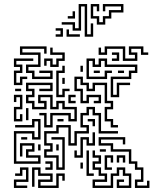

<svg xmlns="http://www.w3.org/2000/svg" viewBox="-20 -926 793 952"><path d="M139 -534V-564H109V-606H169V-654H79V-696H211V-660H199V-684H91V-666H181V-594H121V-576H151V-546H229V-564H175V-576H241V-534ZM589 -624V-684H511V-654H469V-690H481V-666H499V-696H601V-636H649V-654H619V-696H691V-666H715V-654H679V-684H631V-666H661V-624ZM229 -594V-624H211V-600H199V-636H241V-606H259V-636H289V-654H229V-690H241V-666H301V-624H271V-594ZM535 -624V-636H559V-654H535V-666H571V-624ZM49 -504V-576H79V-594H49V-636H145V-624H61V-606H91V-564H61V-516H79V-546H115V-534H91V-504ZM529 -444V-546H619V-576H649V-594H499V-624H481V-594H439V-624H421V-546H499V-576H535V-564H511V-534H409V-636H451V-606H469V-636H511V-606H661V-564H631V-534H541V-456H559V-516H625V-504H571V-444ZM379 -570V-600H391V-570ZM259 -444V-576H289V-600H301V-564H271V-456H289V-486H325V-474H301V-444ZM445 -564V-576H475V-564ZM565 -564V-576H595V-564ZM529 -294V-324H499V-396H529V-414H499V-504H451V-474H409V-504H379V-534H361V-486H391V-426H409V-456H481V-414H445V-426H469V-444H421V-414H379V-474H349V-546H391V-516H421V-486H439V-516H511V-426H541V-384H511V-336H541V-306H565V-294ZM289 -510V-540H301V-510ZM199 -294V-354H175V-366H211V-306H229V-366H331V-336H349V-384H289V-414H271V-384H229V-444H181V-426H211V-384H139V-414H109V-456H139V-474H109V-516H241V-474H175V-486H229V-504H121V-486H151V-444H121V-426H151V-396H199V-414H169V-456H241V-396H259V-426H301V-396H361V-324H319V-354H241V-294ZM55 -474V-486H85V-474ZM319 -414V-456H355V-444H331V-426H355V-414ZM49 -324V-396H79V-444H61V-420H49V-456H91V-384H61V-336H79V-360H91V-324ZM259 -84V-144H199V-186H229V-204H199V-276H259V-306H331V-216H349V-276H409V-294H379V-366H409V-396H451V-366H481V-276H565V-264H469V-354H439V-384H421V-354H391V-306H421V-264H361V-204H319V-294H271V-264H211V-216H241V-174H211V-156H271V-96H289V-234H235V-246H301V-84ZM109 -330V-390H121V-330ZM49 -114V-276H151V-246H169V-324H151V-294H55V-306H139V-336H181V-234H139V-264H61V-126H169V-144H109V-186H139V-204H91V-150H79V-216H151V-174H121V-156H181V-114ZM265 -324V-336H295V-324ZM439 -300V-324H415V-336H451V-300ZM349 -144V-180H361V-156H379V-246H421V-216H439V-270H451V-204H409V-234H391V-144ZM649 6V-36H679V-84H649V-114H619V-174H529V-204H469V-246H601V-210H589V-234H481V-216H541V-186H631V-126H661V-96H691V-24H661V-6H709V-30H721V6ZM85 -234V-246H115V-234ZM259 -180V-210H271V-180ZM169 -180V-210H181V-180ZM475 -174V-186H505V-174ZM409 -54V-180H421V-66H445V-54ZM439 6V-36H499V-54H469V-84H439V-126H469V-144H439V-180H451V-156H481V-114H451V-96H481V-66H511V-24H451V-6H529V-66H559V-96H601V-66H631V6H559V-36H595V-24H571V-6H619V-54H589V-84H571V-54H541V6ZM499 -84V-156H541V-120H529V-144H511V-96H535V-84ZM559 -120V-156H601V-120H589V-144H571V-120ZM205 -84V-96H229V-114H205V-126H241V-84ZM379 -90V-120H391V-90ZM49 6V-36H109V-84H91V-54H55V-66H79V-96H121V-24H61V-6H115V6ZM169 6V-36H229V-54H169V-84H151V0H139V-96H181V-66H241V-24H181V-6H259V-66H301V-30H289V-54H271V6ZM400 -744V-894H382V-774H340V-804H286V-816H352V-786H370V-906H412V-756H430V-810H442V-744ZM460 -804V-834H430V-906H472V-870H460V-894H442V-846H472V-816H490V-846H520V-876H580V-894H502V-870H490V-906H592V-864H532V-834H502V-804ZM316 -834V-846H340V-870H352V-834ZM256 -744V-756H280V-774H256V-786H292V-744ZM310 -744V-780H322V-756H376V-744Z"/></svg>

Font: Rubik Maze
Style: Regular
Weight: 400
Designer: Hubert and Fischer, NaN
Foundry: Hubert and Fischer, NaN
Version: Version 2.200